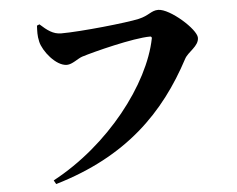

<svg xmlns="http://www.w3.org/2000/svg" viewBox="-53 -794 1107 898"><g transform="rotate(-5 500.0 -345.0)"><path d="M260 -660C222 -660 195 -681 162 -711L150 -706C149 -680 147 -660 154 -630C164 -586 222 -511 274 -511C299 -511 327 -536 348 -543C405 -561 593 -609 673 -609C678 -609 681 -605 680 -600C638 -388 431 -120 165 22L175 40C514 -60 699 -250 827 -491C844 -523 895 -544 895 -584C895 -624 776 -730 721 -730C688 -730 676 -707 627 -696C570 -683 352 -660 260 -660Z"/></g></svg>

Font: Noto Serif CJK HK Black
Style: Regular
Weight: 900
Designer: Ryoko NISHIZUKA 西塚涼子 (kana & ideographs); Frank Grießhammer (Latin, Greek & Cyrillic); Wenlong ZHANG 张文龙 (bopomofo); San
Foundry: Adobe
Version: Version 2.001;hotconv 1.1.0;makeotfexe 2.6.0